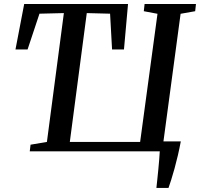

<svg xmlns="http://www.w3.org/2000/svg" viewBox="-20 -763 1008 968"><path d="M768.5 184.5Q770.5 166.5 773 142.8Q775.5 119 778 93.5Q780.5 68 782.5 43.8Q784.5 19.5 785.5 0H130L134 -33.5L216.5 -47.5L302 -697L179 -694L119 -513.5H58L102 -743H625.5L605 -513.5H545L535 -694L417.5 -697L332 -47.5H686.5L774 -693.5L705 -706.5L709 -743H968L964 -706.5L890.5 -693.5L804 -50H891.5Q885 -15 876.8 20.2Q868.5 55.5 859.8 87.2Q851 119 843 144.2Q835 169.5 829.5 184.5Z"/></svg>

Font: Merriweather 60pt Medium
Style: Italic
Weight: 500
Italic angle: -7.8°
Version: Version 2.101